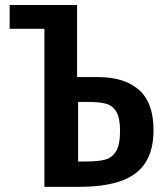

<svg xmlns="http://www.w3.org/2000/svg" viewBox="-20 -726 640 746"><path d="M152.5 -614H17.5V-706.5H279.5V-426.5H361Q463.5 -426.5 520 -376.8Q576.5 -327 576.5 -221Q576.5 -142 544.5 -93.2Q512.5 -44.5 448.5 -22.2Q384.5 0 285.5 0H152.5ZM313.5 -98.5Q361.5 -98.5 388.5 -105.8Q415.5 -113 431 -138.5Q446.5 -164 446.5 -217Q446.5 -267.5 432 -291.8Q417.5 -316 392 -323Q366.5 -330 320.5 -330H283.5V-98.5Z"/></svg>

Font: JuliaMono ExtraBold
Style: Regular
Weight: 800
Monospace: yes
Designer: cormullion
Foundry: corm
Version: Version 0.055; ttfautohint (v1.8.4)